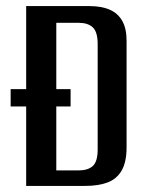

<svg xmlns="http://www.w3.org/2000/svg" viewBox="-20 -611 478 631"><path d="M66 0V-591H273Q314 -591 341 -579Q368 -567 382 -542Q396 -517 396 -477V-127Q396 -78 379.5 -50Q363 -22 332.5 -11Q302 0 260 0ZM15 -261V-318H212V-261ZM165 -51H239Q269 -51 285 -65.5Q301 -80 301 -120V-466Q301 -506 285 -521Q269 -536 239 -536H165Z"/></svg>

Font: Alumni Sans SemiBold
Style: Regular
Weight: 600
Designer: Robert E. Leuschke
Foundry: Robert E. Leuschke
Version: Version 1.018